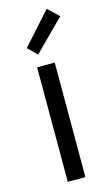

<svg xmlns="http://www.w3.org/2000/svg" viewBox="-118 -800 477 842"><g transform="rotate(-15 120.0 -378.5)"><path d="M80 0V-520H160V0ZM58 -613 187 -757 236 -710 99 -573Z"/></g></svg>

Font: Oxanium ExtraLight
Style: Regular
Weight: 400
Version: Version 2.000